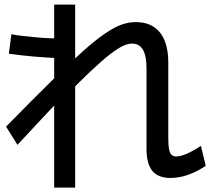

<svg xmlns="http://www.w3.org/2000/svg" viewBox="-20 -807 923 843"><path d="M623.3 -153.3V-505.6Q623.3 -561.1 607.8 -588.3Q592.2 -615.6 560 -615.6Q541.1 -615.6 518.9 -605Q496.7 -594.4 462.8 -568.3Q428.9 -542.2 379.4 -495.6Q330 -448.9 258.9 -376.7H248.9Q210 -335.6 162.2 -284.4Q114.4 -233.3 56.7 -171.1L6.7 -251.1Q120 -366.7 201.7 -447.2Q283.3 -527.8 341.1 -579.4Q398.9 -631.1 440.6 -659.4Q482.2 -687.8 513.9 -698.9Q545.6 -710 575.6 -710Q645.6 -710 682.2 -664.4Q718.9 -618.9 718.9 -531.1V-198.9Q718.9 -168.9 722.2 -151.7Q725.6 -134.4 733.3 -127.2Q741.1 -120 754.4 -120Q772.2 -120 799.4 -131.7Q826.7 -143.3 862.2 -166.7L883.3 -78.9Q843.3 -52.2 804.4 -38.9Q765.6 -25.6 728.9 -25.6Q674.4 -25.6 648.9 -56.7Q623.3 -87.8 623.3 -153.3ZM217.8 16.7V-786.7H310V16.7ZM246.7 -552.2Q223.3 -552.2 193.9 -553.9Q164.4 -555.6 132.8 -558.3Q101.1 -561.1 71.7 -564.4Q42.2 -567.8 18.9 -571.1L30 -656.7Q52.2 -652.2 81.7 -648.9Q111.1 -645.6 142.2 -642.8Q173.3 -640 202.8 -638.9Q232.2 -637.8 256.7 -637.8Z"/></svg>

Font: Paperlogy 5 Medium
Style: Regular
Weight: 500
Designer: redesigned by Lee Juim, glyphs from Gmarket Sans & Montserrat
Foundry: PT&
Version: Version 1.001